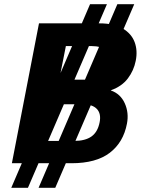

<svg xmlns="http://www.w3.org/2000/svg" viewBox="-20 -798 689 921"><path d="M37 -15 167 -686H456Q528 -686 569.5 -661Q611 -636 626 -595.5Q641 -555 631 -506Q622 -460 593.5 -422Q565 -384 512 -365V-364Q558 -348 578.5 -302.5Q599 -257 589 -205Q572 -115 506.5 -65Q441 -15 323 -15ZM189 -122H335Q389 -122 419 -143.5Q449 -165 458 -212Q466 -253 444.5 -275.5Q423 -298 376 -298H243ZM34 103 412 -778H493L114 103ZM165 103 543 -778H624L245 103ZM264 -416H393Q437 -416 463 -435.5Q489 -455 497 -493Q506 -534 486.5 -555.5Q467 -577 419 -577H296Z"/></svg>

Font: REM Medium
Style: Italic
Weight: 500
Italic angle: -11°
Designer: Octavio Pardo
Foundry: Ashler Design
Version: Version 1.005;gftools[0.9.28]